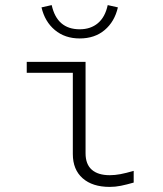

<svg xmlns="http://www.w3.org/2000/svg" viewBox="-20 -724 640 754"><path d="M411 10Q343 10 304.5 -24Q266 -58 266 -119V-438H85V-481H316V-122Q316 -79 340.5 -57.5Q365 -36 411 -36Q431 -36 452.5 -40Q474 -44 505 -53V-7Q477 1 455 5.5Q433 10 411 10ZM293 -573Q235 -573 195.5 -606Q156 -639 143 -695L183 -704Q204 -609 293 -609Q336 -609 364.5 -633Q393 -657 403 -704L443 -695Q430 -639 391 -606Q352 -573 293 -573Z"/></svg>

Font: Red Hat Mono
Style: Regular
Weight: 300
Monospace: yes
Designer: Pentagram, MCKL
Foundry: Pentagram, MCKL
Version: Version 1.023